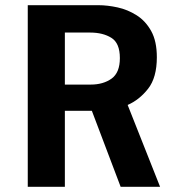

<svg xmlns="http://www.w3.org/2000/svg" viewBox="-20 -720 690 740"><path d="M87 0V-700H359Q394 -700 433 -691.5Q472 -683 506.5 -661.2Q541 -639.5 562.8 -600.2Q584.5 -561 584.5 -499.5Q584.5 -421 550.8 -378Q517 -335 472 -315.5L597 0H445L334 -293H230V0ZM230 -394H329.5Q378 -394 410 -417Q442 -440 442 -496Q442 -554 409.2 -574.2Q376.5 -594.5 328 -594.5H230Z"/></svg>

Font: Trispace SemiBold
Style: Regular
Weight: 600
Designer: Tyler Finck
Foundry: Etcetera Type Company
Version: Version 1.210; ttfautohint (v1.8.3)